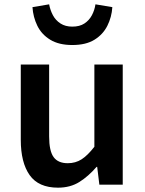

<svg xmlns="http://www.w3.org/2000/svg" viewBox="-20 -853 669 887"><path d="M248 14Q158 14 117 -44Q76 -102 76 -207V-555H207V-223Q207 -156 227.5 -127.5Q248 -99 293 -99Q329 -99 357 -117Q385 -135 416 -175V-555H547V0H439L429 -82H426Q389 -39 347 -12.5Q305 14 248 14ZM314 -645Q252 -645 212 -669.5Q172 -694 152.5 -734Q133 -774 130 -820L207 -833Q212 -806 224.5 -782.5Q237 -759 259.5 -744.5Q282 -730 314 -730Q348 -730 370 -744.5Q392 -759 404.5 -782.5Q417 -806 421 -833L499 -820Q496 -774 476 -734Q456 -694 416.5 -669.5Q377 -645 314 -645Z"/></svg>

Font: Noto Sans KR SemiBold
Style: Regular
Weight: 600
Designer: Ryoko NISHIZUKA  (kana, bopomofo & ideographs); Paul D. Hunt (Latin, Greek & Cyrillic); Sandoll Communications , Soo-you
Foundry: Adobe
Version: Version 2.004-H2;hotconv 1.0.118;makeotfexe 2.5.65603